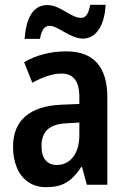

<svg xmlns="http://www.w3.org/2000/svg" viewBox="-20 -766 527 796"><path d="M255 -553Q340 -553 382.5 -505Q425 -457 425 -363V0H340L320 -74H317Q299 -46 278.5 -27Q258 -8 232.5 1Q207 10 172 10Q127 10 96 -12Q65 -34 49.5 -72Q34 -110 34 -157Q34 -240 85.5 -284Q137 -328 236 -332L309 -335V-361Q309 -413 290.5 -437Q272 -461 235 -461Q207 -461 177 -451Q147 -441 114 -423L80 -508Q117 -530 161 -541.5Q205 -553 255 -553ZM260 -255Q203 -253 177.5 -229.5Q152 -206 152 -161Q152 -121 169 -101.5Q186 -82 215 -82Q257 -82 283 -115Q309 -148 309 -208V-258ZM82 -605Q84 -632 89.5 -657Q95 -682 106 -702Q117 -722 134.5 -733.5Q152 -745 176 -745Q196 -745 214.5 -737Q233 -729 250.5 -718.5Q268 -708 284.5 -700Q301 -692 317 -692Q332 -692 340.5 -706Q349 -720 354 -746H418Q414 -678 388.5 -642Q363 -606 324 -606Q305 -606 285.5 -614Q266 -622 248 -632.5Q230 -643 214 -651Q198 -659 184 -659Q171 -659 160.5 -646Q150 -633 146 -605Z"/></svg>

Font: Noto Sans Khmer Condensed SemiBold
Style: Regular
Weight: 600
Width: 3
Designer: Danh Hong and the Monotype Design Team
Foundry: Monotype Imaging Inc.
Version: Version 2.004